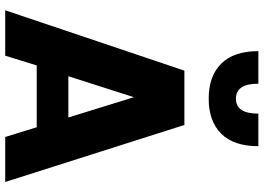

<svg xmlns="http://www.w3.org/2000/svg" viewBox="-154 -834 988 719"><g transform="rotate(90 339.5 -474.0)"><path d="M18 0 244 -671H447.5L661 0H492.5L456 -118H224.5L188 0ZM265 -236.5H419.5L343.5 -482ZM349 -762Q264.5 -762 217.8 -809Q171 -856 171 -948H293Q293 -905 307.2 -884.5Q321.5 -864 349 -864Q376.5 -864 390.8 -884.5Q405 -905 405 -948H527Q527 -856 480.2 -809Q433.5 -762 349 -762Z"/></g></svg>

Font: Karla ExtraBold
Style: Regular
Weight: 800
Designer: Jonathan Pinhorn
Version: Version 2.001